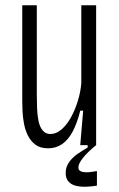

<svg xmlns="http://www.w3.org/2000/svg" viewBox="-20 -548 450 725"><path d="M162 12Q132 12 114 -1.5Q96 -15 85.5 -36Q75 -57 70.5 -81.5Q66 -106 65 -128.5Q64 -151 64 -166V-528H119V-190Q119 -165 120 -139Q121 -113 125.5 -91Q130 -69 141 -55.5Q152 -42 171 -42Q192 -42 212 -59Q232 -76 247.5 -104Q263 -132 273.5 -165.5Q284 -199 287 -233V-528H343V-194V0H283L294 -130H283Q271 -82 254 -50.5Q237 -19 214 -3.5Q191 12 162 12ZM346 153Q328 156 307.5 157Q287 158 268.5 154Q250 150 239 138Q228 126 228 105Q228 82 241.5 63.5Q255 45 274.5 32Q294 19 311 9V-4H343V0Q310 27 293 48.5Q276 70 276 84Q276 94 283.5 98Q291 102 302.5 102.5Q314 103 325.5 101Q337 99 346 98Z"/></svg>

Font: Bricolage Grotesque Condensed ExtraLight
Style: Regular
Weight: 250
Width: 3
Designer: Mathieu Triay
Foundry: Atelier Triay
Version: Version 1.000;gftools[0.9.30]